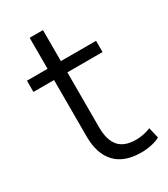

<svg xmlns="http://www.w3.org/2000/svg" viewBox="-164 -715 698 799"><g transform="rotate(-30 185.0 -315.0)"><path d="M276 8Q194 8 152.5 -36.5Q111 -81 111 -163V-435H12V-489H111V-638H175V-489H344V-435H175V-171Q175 -110 201 -79.5Q227 -49 283 -49Q303 -49 321 -53Q339 -57 354 -63L366 -12Q352 -3 326 2.5Q300 8 276 8Z"/></g></svg>

Font: Nunito Sans 10pt Light
Style: Regular
Weight: 300
Designer: Vernon Adams
Foundry: Vernon Adams
Version: Version 3.101;gftools[0.9.27]